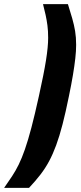

<svg xmlns="http://www.w3.org/2000/svg" viewBox="-96 -763 396 933"><path d="M-76 150Q-55 120 -37.5 93.5Q-20 67 -5 36.5Q10 6 25 -37Q40 -80 56.5 -142.5Q73 -205 93 -296Q117 -404 127.5 -470Q138 -536 138 -579Q138 -613 134.5 -639.5Q131 -666 125.5 -691Q120 -716 113 -743H234Q246 -705 255 -673.5Q264 -642 269 -612Q274 -582 274 -545Q274 -516 270 -480Q266 -444 258.5 -399Q251 -354 239 -296Q223 -217 208 -159Q193 -101 177 -57.5Q161 -14 142.5 20.5Q124 55 100 86Q76 117 45 150Z"/></svg>

Font: Saira Condensed Black
Style: Italic
Weight: 900
Width: 3
Italic angle: -12°
Designer: Hector Gatti with collaboration of the Omnibus-Type team
Foundry: Omnibus-Type
Version: Version 1.101